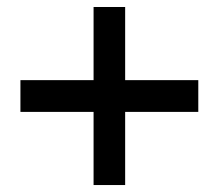

<svg xmlns="http://www.w3.org/2000/svg" viewBox="-20 -578 622 546"><path d="M246.1 -51.8V-259.8H38.1V-350.1H246.1V-558.1H335.9V-350.1H543.9V-259.8H335.9V-51.8Z"/></svg>

Font: HK Grotesk Legacy
Style: Bold
Weight: 700
Designer: Alfredo Marco Pradil
Foundry: Hanken Design Co.
Version: Version 2.022;PS 002.022;hotconv 1.0.88;makeotf.lib2.5.64775